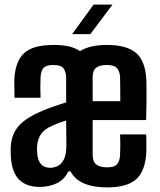

<svg xmlns="http://www.w3.org/2000/svg" viewBox="-20 -804 692 833"><path d="M152 7Q96 7 64 -23.5Q32 -54 27 -123Q27 -136 26.5 -147.5Q26 -159 27 -171Q31 -225 63.5 -260Q96 -295 163 -323Q189 -334 214.5 -342.5Q240 -351 267 -360V-466Q267 -489 257 -505.5Q247 -522 211 -522Q182 -522 170 -510.5Q158 -499 156 -470Q155 -454 155 -425.5Q155 -397 156 -380H43Q43 -393 42.5 -416.5Q42 -440 42 -458Q46 -537 84 -573Q122 -609 214 -609Q290 -609 327 -582Q369 -609 444 -609Q530 -609 570.5 -574Q611 -539 615 -457Q615 -446 615.5 -418Q616 -390 615.5 -354Q615 -318 614 -283H382V-134Q382 -103 397.5 -90.5Q413 -78 445 -78Q477 -78 488.5 -92Q500 -106 501 -133Q502 -160 502 -179Q502 -198 501 -221H614Q615 -211 615 -186.5Q615 -162 615 -146Q611 -63 571.5 -27Q532 9 445 9Q323 9 286 -60H276Q260 -25 226.5 -9Q193 7 152 7ZM382 -365H502Q502 -400 501.5 -429Q501 -458 501 -470Q499 -498 486 -510Q473 -522 444 -522Q412 -522 397 -510Q382 -498 382 -470ZM198 -76Q214 -76 230 -83.5Q246 -91 257 -112Q268 -133 268 -176Q268 -197 267.5 -223.5Q267 -250 267 -281Q249 -276 230 -268.5Q211 -261 191 -251Q165 -236 154 -216Q143 -196 141 -170Q140 -162 140.5 -152.5Q141 -143 142 -131Q150 -76 198 -76ZM293 -656 386 -784H468L372 -656Z"/></svg>

Font: Big Shoulders Text
Style: Bold
Weight: 700
Designer: Patric King
Foundry: XO Type Co
Version: Version 1.000; ttfautohint (v1.8.2)